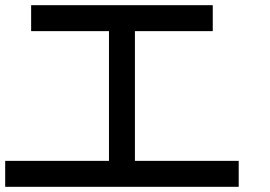

<svg xmlns="http://www.w3.org/2000/svg" viewBox="-20 -820 1040 740"><path d="M0 -100V-200H400V-700H100V-800H800V-700H500V-200H900V-100Z"/></svg>

Font: GalmuriMono9 Regular
Style: Regular
Weight: 400
Designer: Lee Minseo (quiple)
Version: Version 2.399;hotconv 1.1.1;makeotfexe 2.6.0 DEVELOPMENT